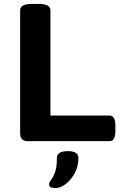

<svg xmlns="http://www.w3.org/2000/svg" viewBox="-20 -722 620 982"><path d="M123 0Q83 0 83 -40V-669Q83 -702 143 -702H178Q238 -702 238 -669V-131H540Q570 -131 570 -81V-50Q570 0 540 0ZM265 240Q252 240 241.5 236.5Q231 233 231 220Q231 211 241 198.5Q251 186 261 160.5Q271 135 271 86Q271 51 327 51Q381 51 381 86Q381 130 361.5 165Q342 200 315 220Q288 240 265 240Z"/></svg>

Font: Asap Expanded
Style: Bold
Weight: 700
Width: 7
Designer: Pablo Cosgaya
Foundry: Omnibus-Type
Version: Version 3.001; ttfautohint (v1.8.4.7-5d5b)